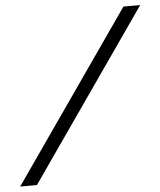

<svg xmlns="http://www.w3.org/2000/svg" viewBox="-86 -738 654 783"><g transform="rotate(-5 241.0 -347.0)"><path d="M-35 0 448.5 -694.5H517L33.5 0Z"/></g></svg>

Font: Newsreader 10pt
Style: Italic
Weight: 400
Italic angle: -17°
Version: Version 1.003